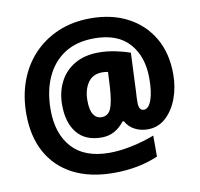

<svg xmlns="http://www.w3.org/2000/svg" viewBox="-86 -814 1021 980"><g transform="rotate(-10 424.5 -324.0)"><path d="M812 -369Q812 -302 790.5 -244Q769 -186 729.5 -150Q690 -114 636 -114Q599 -114 568.5 -130Q538 -146 522 -176H515Q493 -147 463.5 -130.5Q434 -114 397 -114Q312 -114 269 -167.5Q226 -221 226 -312Q226 -379 253 -431.5Q280 -484 331.5 -514Q383 -544 456 -544Q499 -544 542.5 -535Q586 -526 618 -514L609 -308Q608 -299 607.5 -285Q607 -271 607 -258Q607 -216 633 -216Q658 -216 673 -257Q688 -298 688 -370Q688 -482 627.5 -550.5Q567 -619 446 -619Q354 -619 291.5 -578.5Q229 -538 196.5 -465.5Q164 -393 164 -298Q164 -174 229 -102Q294 -30 423 -30Q475 -30 538 -43Q601 -56 657 -78V31Q555 75 428 75Q304 75 217 30Q130 -15 84 -98.5Q38 -182 38 -298Q38 -391 66.5 -468.5Q95 -546 149 -603Q203 -660 278 -691.5Q353 -723 445 -723Q555 -723 637.5 -679.5Q720 -636 766 -557Q812 -478 812 -369ZM357 -312Q357 -262 372.5 -239Q388 -216 414 -216Q448 -216 462.5 -248.5Q477 -281 482 -359L486 -438Q470 -441 457 -441Q407 -441 382 -404.5Q357 -368 357 -312Z"/></g></svg>

Font: Noto Sans Myanmar UI SemiCondensed Black
Style: Regular
Weight: 900
Width: 4
Designer: Monotype Design Team
Foundry: Monotype Imaging Inc.
Version: Version 2.103; ttfautohint (v1.8.4.7-5d5b)